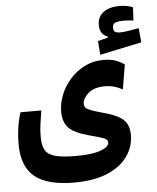

<svg xmlns="http://www.w3.org/2000/svg" viewBox="-57 -704 762 930"><g transform="rotate(-5 324.5 -239.5)"><path d="M266.1 176.8Q136.7 176.8 75.2 127.2Q13.7 77.6 13.7 -32.7Q13.7 -70.3 18.8 -107.7Q23.9 -145 36.1 -185.1H137.7Q131.3 -143.6 127.4 -117.4Q123.5 -91.3 123.5 -58.1Q123.5 -17.1 136.5 6.3Q149.4 29.8 185.1 39.6Q220.7 49.3 287.6 49.3Q366.2 49.3 406.7 33.9Q447.3 18.6 447.3 -2.4Q447.3 -16.6 428 -24.2Q408.7 -31.7 359.4 -44.4Q285.2 -64 259 -92.3Q232.9 -120.6 232.9 -170.4Q232.9 -211.9 249.5 -252.9Q266.1 -293.9 296.4 -327.9Q326.7 -361.8 367.9 -382.3Q409.2 -402.8 458.5 -402.8Q492.2 -402.8 516.4 -394.3Q540.5 -385.7 560.1 -371.6L540 -252Q522.9 -261.7 501.7 -268.3Q480.5 -274.9 454.1 -274.9Q401.4 -274.9 373.3 -249.8Q345.2 -224.6 345.2 -199.7Q345.2 -187.5 351.8 -179.9Q358.4 -172.4 378.4 -165Q398.4 -157.7 439 -146.5Q490.2 -132.8 516.1 -115.7Q542 -98.6 550.8 -77.4Q559.6 -56.2 559.6 -28.8Q559.6 26.4 527.3 73.2Q495.1 120.1 429.9 148.4Q364.7 176.8 266.1 176.8ZM445.8 -428.7 440.4 -496.1 489.3 -508.3V-514.2Q451.2 -526.4 451.2 -572.3Q451.2 -614.3 481.2 -635.3Q511.2 -656.2 558.6 -656.2Q577.1 -656.2 594.2 -652.8Q611.3 -649.4 623.5 -644.5L620.1 -580.1Q593.8 -583.5 574.2 -583.5Q544.4 -583.5 531.5 -577.6Q518.6 -571.8 518.6 -554.7Q518.6 -539.1 526.6 -533.7Q534.7 -528.3 551.3 -528.3Q566.4 -528.3 593.3 -532.7Q620.1 -537.1 642.1 -541L648.9 -471.7Z"/></g></svg>

Font: Cascadia Mono NF SemiBold
Style: Regular
Weight: 600
Monospace: yes
Designer: Aaron Bell
Foundry: Saja Typeworks
Version: Version 2404.023; ttfautohint (v1.8.4)